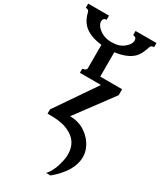

<svg xmlns="http://www.w3.org/2000/svg" viewBox="-374 -724 1528 1826"><g transform="rotate(30 390.0 188.5)"><path d="M702.1 680.7Q702.1 835 522.5 985.4H473.6L486.3 971.7Q537.1 906.2 557.6 802.7Q566.4 771.5 566.4 730.5Q566.4 565.4 394.5 509.8Q329.1 490.2 232.4 490.2H204.1V443.4L507.8 0H276.4V-44.9Q320.3 -50.8 320.3 -76.2V-333Q180.7 -347.7 114.3 -418Q72.3 -460.9 53.7 -540Q48.8 -563.5 15.6 -563.5V-609.4H244.1V-563.5Q206.1 -563.5 206.1 -523.9Q206.1 -484.4 252.9 -447.3Q307.6 -402.3 390.6 -402.3Q473.6 -402.3 523.9 -443.4Q574.2 -484.4 574.2 -523.9Q574.2 -563.5 536.1 -563.5V-609.4H765.6V-563.5H759.8Q734.4 -563.5 725.6 -540Q700.2 -454.1 660.2 -414.1Q595.7 -350.6 461.9 -333V-65.4H702.1V0L402.3 404.3Q496.1 404.3 568.4 452.1Q641.6 501 677.7 576.2Q702.1 626 702.1 680.7Z"/></g></svg>

Font: Menaion Unicode
Style: Regular
Weight: 400
Designer: Aleksandr Andreev
Foundry: Ponomar Technologies, Inc.
Version: 2.0